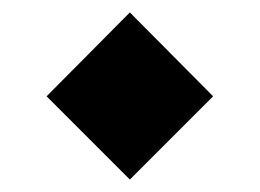

<svg xmlns="http://www.w3.org/2000/svg" viewBox="-20 -517 418 309"><path d="M189 -228 55 -362 189 -497 323 -362Z"/></svg>

Font: Fustat ExtraBold
Style: Regular
Weight: 800
Designer: Mohamed Gaber, Khaled Hosny, Laura Garcia Mut
Foundry: Kief Type Foundry, Alif Type Foundry, Hard Type Foundry
Version: Version 1.007